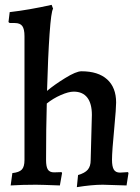

<svg xmlns="http://www.w3.org/2000/svg" viewBox="-20 -762 578 792"><path d="M81 -102V-613Q81 -642 72 -654.5Q63 -667 41 -667H20L15 -671L20 -712Q99 -721 193 -742L199 -726Q191 -715 184.5 -622.5Q178 -530 174 -387Q202 -411 248 -439.5Q294 -468 316 -468Q385 -468 422 -434.5Q459 -401 459 -339Q459 -315 452 -241Q442 -137 442 -103Q442 -75 449.5 -62.5Q457 -50 475 -50L508 -52L510 -48L502 3Q424 0 404 0Q359 0 297 10L302 -40Q330 -48 342 -62Q354 -76 354 -101L359 -288Q359 -335 340 -359.5Q321 -384 284 -384Q263 -384 231 -370Q199 -356 173 -335Q170 -235 170 -102Q170 -74 177.5 -62.5Q185 -51 203 -51L234 -52L236 -48L227 3Q149 0 128 0Q71 0 24 3L31 -48Q59 -51 70 -62.5Q81 -74 81 -102Z"/></svg>

Font: Alegreya Medium
Style: Regular
Weight: 500
Designer: Juan Pablo del Peral
Foundry: Huerta Tipografica
Version: Version 2.007; ttfautohint (v1.6)